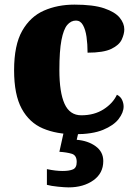

<svg xmlns="http://www.w3.org/2000/svg" viewBox="-20 -571 593 831"><path d="M304 10Q225 10 166 -15Q107 -40 74 -100.5Q41 -161 41 -267Q41 -376 76 -437.5Q111 -499 170 -525Q229 -551 302 -551Q384 -551 431 -535Q478 -519 498 -494.5Q518 -470 518 -444Q518 -424 507 -400Q496 -376 462 -359.5Q428 -343 359 -343Q359 -380 354.5 -411.5Q350 -443 339 -462.5Q328 -482 309 -482Q287 -482 271 -463Q255 -444 246 -397.5Q237 -351 237 -268Q237 -171 259.5 -121.5Q282 -72 332 -72Q388 -72 428.5 -98Q469 -124 486 -161Q502 -153 508.5 -138.5Q515 -124 515 -110Q515 -84 493.5 -56Q472 -28 426 -9Q380 10 304 10ZM277 240Q261 240 231 237Q201 234 183 229V161Q221 169 251 169Q280 169 296 162Q312 155 312 130Q312 101 290.5 94.5Q269 88 237 86L258 -9H322L312 34Q361 38 394 62Q427 86 427 126Q427 179 384 209.5Q341 240 277 240Z"/></svg>

Font: Noto Serif Black
Style: Regular
Weight: 900
Designer: Monotype Design Team
Foundry: Monotype Imaging Inc.
Version: Version 2.014; ttfautohint (v1.8.4.7-5d5b)